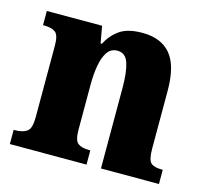

<svg xmlns="http://www.w3.org/2000/svg" viewBox="-85 -647 806 745"><g transform="rotate(15 318.0 -275.0)"><path d="M14 0V-57H18Q50 -57 67 -69Q84 -81 84 -125V-415Q84 -456 69 -467.5Q54 -479 23 -479H19V-536H241L253 -468H258Q277 -505 309 -527.5Q341 -550 400 -550Q475 -550 513.5 -504.5Q552 -459 552 -358V-127Q552 -81 565 -69Q578 -57 609 -57H613V0H380V-323Q380 -387 368.5 -422.5Q357 -458 324 -458Q298 -458 283.5 -436.5Q269 -415 263 -380Q257 -345 257 -305V-122Q257 -80 272 -68.5Q287 -57 318 -57H322V0Z"/></g></svg>

Font: Noto Serif Armenian SemiCondensed ExtraBold
Style: Regular
Weight: 800
Width: 4
Designer: Monotype Design Team
Foundry: Monotype Imaging Inc.
Version: Version 2.008; ttfautohint (v1.8.4.7-5d5b)